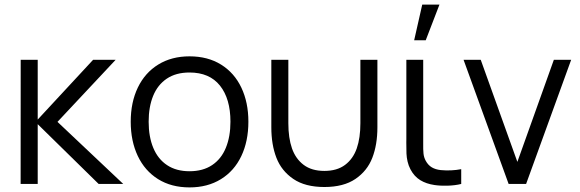

<svg xmlns="http://www.w3.org/2000/svg" viewBox="-20 -800 2524 835"><path d="M70 -540H144V-280L385 -540H483L230 -270L516 0H409L144 -260V0H69.7Z M548.5 -270.7Q548.5 -355.2 579.6 -419.6Q610.7 -484 668.6 -519.5Q726.5 -555 804.2 -555Q883.7 -555 941.4 -519.1Q999.2 -483.2 1029.7 -418.8Q1060.2 -354.5 1060.2 -270.7Q1060.2 -185.7 1029.4 -121.1Q998.7 -56.5 940.8 -20.8Q882.8 15 804.2 15Q725 15 667.3 -21.1Q609.7 -57.2 579.1 -121.9Q548.5 -186.7 548.5 -270.7ZM982.2 -270.7Q982.2 -370.5 936.7 -427.6Q891.2 -484.7 804.2 -484.7Q745 -484.7 705.2 -457.8Q665.5 -431 646 -383Q626.5 -335 626.5 -270.7Q626.5 -205 646.8 -156.5Q667 -108 706.8 -81.7Q746.5 -55.3 804.2 -55.3Q862.7 -55.3 902.6 -82.1Q942.5 -108.8 962.3 -157.4Q982.2 -206 982.2 -270.7Z M1160 -540H1234V-264.3Q1234 -200 1249.8 -154.7Q1265.7 -109.3 1300.6 -83Q1335.5 -56.7 1390.7 -56.7Q1445.8 -56.7 1480.8 -83Q1515.7 -109.3 1531.5 -154.7Q1547.3 -200 1547.3 -264.3V-540H1621.3V-246.3Q1621.3 -170.8 1599.2 -113.8Q1577.2 -56.8 1525.8 -21.8Q1474.3 13.3 1390.7 13.3Q1307 13.3 1255.6 -21.8Q1204.2 -56.8 1182.1 -113.8Q1160 -170.8 1160 -246.3Z M1765.2 -63.3Q1756.5 -80 1752.5 -97.4Q1748.5 -114.8 1747.7 -132.3Q1746.8 -149.8 1747 -180Q1747.2 -185.8 1747.2 -195.7V-540H1820.5V-198.3V-179.2Q1820 -148.5 1821.8 -132Q1823.5 -115.5 1831.5 -100.7Q1841.8 -81.8 1857.8 -72.3Q1873.8 -62.8 1896.5 -60.3Q1942.2 -56 1985.8 -64.3V0Q1960 6.5 1927.5 7.5Q1895 8.5 1869.8 4.7Q1833.8 -0.5 1807.7 -16.5Q1781.5 -32.5 1765.2 -63.3ZM1781.2 -625H1831.5L1891.2 -780H1816.3Z M1996 -540H2070.7L2230 -96L2388.7 -540H2464L2268 0H2192Z"/></svg>

Font: Tap Sans
Style: Regular
Weight: 400
Designer: Tap Payments
Foundry: Tap Payments
Version: Version 1.001;Glyphs 3.1.2 (3151)